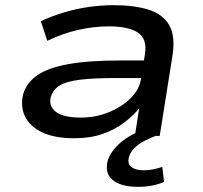

<svg xmlns="http://www.w3.org/2000/svg" viewBox="-20 -526 786 743"><path d="M267 9Q191 9 143 -14Q95 -37 76.5 -76Q58 -115 70 -163Q84 -207 124.5 -235Q165 -263 243 -277.5Q321 -292 446 -292H558L548 -224H428Q342 -224 289.5 -217.5Q237 -211 211.5 -195.5Q186 -180 177 -152Q167 -116 196 -93.5Q225 -71 293 -71Q350 -71 400.5 -91.5Q451 -112 485 -145.5Q519 -179 525 -218L541 -317Q550 -376 513.5 -400Q477 -424 401 -424Q344 -424 283.5 -410.5Q223 -397 163 -368L138 -444Q181 -464 228 -478Q275 -492 323.5 -499Q372 -506 418 -506Q498 -506 553.5 -489Q609 -472 634 -430Q659 -388 648 -314L598 0H502L519 -110L522 -111Q498 -80 461 -52Q424 -24 376.5 -7.5Q329 9 267 9ZM514 197Q448 197 416 170.5Q384 144 397 95Q409 58 447 25.5Q485 -7 555 -33L582 0Q561 8 538.5 19.5Q516 31 500 47Q484 63 479 82Q472 109 489 121Q506 133 538 133Q555 133 572 129.5Q589 126 608 120L615 178Q594 187 569.5 192Q545 197 514 197Z"/></svg>

Font: Nunito Sans 7pt Expanded Medium
Style: Italic
Weight: 500
Width: 7
Italic angle: -9°
Designer: Vernon Adams
Foundry: Vernon Adams
Version: Version 3.101;gftools[0.9.27]